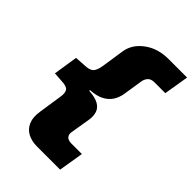

<svg xmlns="http://www.w3.org/2000/svg" viewBox="-255 -811 1097 1097"><g transform="rotate(45 293.5 -262.5)"><path d="M261 180Q216 180 184 163Q152 146 137.5 112Q123 78 131 27L152 -112Q159 -151 147 -167Q135 -183 95 -184L36 -188L59 -336L122 -340Q162 -341 177.5 -355.5Q193 -370 200 -412L221 -552Q232 -617 292 -661Q352 -705 437 -705H587L562 -554H476Q448 -554 435 -540.5Q422 -527 418 -506L399 -384Q393 -350 376 -324Q359 -298 327.5 -281.5Q296 -265 245 -262L246 -256Q295 -253 322 -238Q349 -223 357.5 -197.5Q366 -172 361 -139L341 -19Q337 2 348 15.5Q359 29 387 29H471L446 180Z"/></g></svg>

Font: Nunito Sans 7pt Expanded Black
Style: Italic
Weight: 900
Width: 7
Italic angle: -9°
Designer: Vernon Adams
Foundry: Vernon Adams
Version: Version 3.101;gftools[0.9.27]